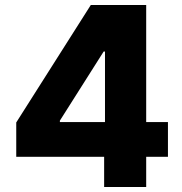

<svg xmlns="http://www.w3.org/2000/svg" viewBox="-20 -747 729 767"><path d="M650.9 -120.6H44.9V-257.8L342.8 -727.1H464.4V-541H394L219.2 -265.1V-259.3H650.9ZM564 0H396V-162.6L399.4 -222.7V-727.1H564Z"/></svg>

Font: My Font
Style: Regular
Weight: 500
Designer: Rasmus Andersson
Foundry: rsms
Version: Version 0.001